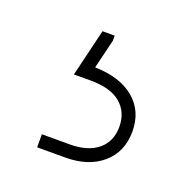

<svg xmlns="http://www.w3.org/2000/svg" viewBox="-57 -58 287 311"><g transform="rotate(20 86.5 97.5)"><path d="M36.6 204.1V181.6H84.5Q115.7 181.6 133.1 167.2Q150.4 152.8 150.4 127.4Q150.4 102.5 133.1 87.6Q115.7 72.8 81.1 72.8H52.2L71.8 -8.8H92.8V0L80.6 50.3Q124 51.3 148.4 71.8Q172.9 92.3 172.9 127.4Q172.9 162.6 148.9 183.3Q125 204.1 84.5 204.1Z"/></g></svg>

Font: Inter 28pt Thin
Style: Regular
Weight: 250
Designer: Rasmus Andersson
Foundry: rsms
Version: Version 4.001;git-66647c0bb